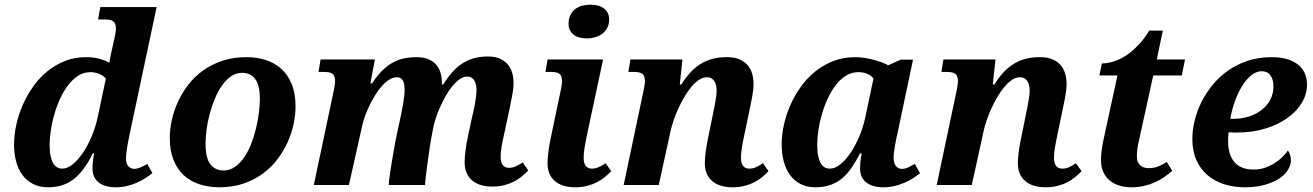

<svg xmlns="http://www.w3.org/2000/svg" viewBox="-20 -790 5607 820"><path d="M191.9 -171.9Q191.9 -143.6 196 -124Q200.2 -104.5 207.3 -92.5Q214.4 -80.6 224.4 -75.2Q234.4 -69.8 246.1 -69.8Q268.1 -69.8 291.3 -88.9Q314.5 -107.9 335 -138.7Q355.5 -169.4 371.8 -208.5Q388.2 -247.6 397 -288.1L432.1 -454.1Q421.4 -467.8 402.8 -474.9Q384.3 -481.9 366.2 -481.9Q337.9 -481.9 314 -466.6Q290 -451.2 270.8 -426Q251.5 -400.9 236.6 -368.4Q221.7 -335.9 211.9 -301.5Q202.1 -267.1 197 -233.2Q191.9 -199.2 191.9 -171.9ZM533.2 -214.8Q531.7 -207.5 529.1 -194.1Q526.4 -180.7 523.9 -166Q521.5 -151.4 519.8 -137.2Q518.1 -123 518.1 -113.8Q518.1 -90.3 528.8 -79.6Q539.6 -68.8 553.2 -68.8Q565.9 -68.8 581.3 -75.7Q596.7 -82.5 608.9 -89.8L630.9 -50.8Q617.7 -40 601.1 -29.3Q584.5 -18.6 564.7 -9.8Q544.9 -1 522 4.4Q499 9.8 473.1 9.8Q451.2 9.8 433.1 4.6Q415 -0.5 402.1 -10.3Q389.2 -20 382.1 -34.9Q375 -49.8 375 -69.8Q375 -79.1 375.5 -86.4Q376 -93.8 376.7 -100.8Q377.4 -107.9 378.7 -116Q379.9 -124 381.8 -134.8H376Q357.4 -96.2 336.9 -68.8Q316.4 -41.5 293.2 -23.9Q270 -6.3 243.4 1.7Q216.8 9.8 186 9.8Q147.5 9.8 119.9 -4.9Q92.3 -19.5 74.5 -44.4Q56.6 -69.3 48.3 -102.5Q40 -135.7 40 -172.9Q40 -211.9 49.1 -254.6Q58.1 -297.4 75.9 -338.9Q93.8 -380.4 119.9 -418Q146 -455.6 180.2 -483.9Q214.4 -512.2 256.1 -529.1Q297.9 -545.9 347.2 -545.9Q376.5 -545.9 401.9 -539.6Q427.2 -533.2 446.8 -522Q448.2 -528.3 449.7 -536.9Q451.2 -545.4 452.9 -554Q454.6 -562.5 456.3 -570.1Q458 -577.6 459 -582L467.8 -622.1Q469.2 -628.4 470.7 -635.3Q472.2 -642.1 473.1 -648.2Q474.1 -654.3 474.6 -658.7Q475.1 -663.1 475.1 -665Q475.1 -678.7 472.2 -687Q469.2 -695.3 462.9 -699.7Q456.5 -704.1 446.3 -705.6Q436 -707 421.9 -707H398.9L408.2 -759.8H648.9Z M705.1 -200.2Q705.1 -237.8 713.9 -277.8Q722.7 -317.9 740.5 -356.4Q758.3 -395 785.2 -429.4Q812 -463.9 848.4 -489.7Q884.8 -515.6 930.9 -530.8Q977.1 -545.9 1033.2 -545.9Q1076.2 -545.9 1114.3 -533.9Q1152.3 -522 1180.7 -496.6Q1209 -471.2 1225.6 -431.4Q1242.2 -391.6 1242.2 -335.9Q1242.2 -299.8 1233.9 -260.3Q1225.6 -220.7 1208.3 -182.4Q1190.9 -144 1164.3 -109.1Q1137.7 -74.2 1101.6 -47.9Q1065.4 -21.5 1019.5 -5.9Q973.6 9.8 917 9.8Q870.1 9.8 831.1 -3.2Q792 -16.1 764.2 -42.2Q736.3 -68.4 720.7 -107.9Q705.1 -147.5 705.1 -200.2ZM935.1 -62Q961.9 -62 983.6 -77.4Q1005.4 -92.8 1022.7 -117.9Q1040 -143.1 1052.7 -175.3Q1065.4 -207.5 1073.5 -241.7Q1081.5 -275.9 1085.7 -308.8Q1089.8 -341.8 1089.8 -368.2Q1089.8 -427.2 1069.6 -453.1Q1049.3 -479 1014.2 -479Q988.8 -479 967.3 -464.4Q945.8 -449.7 928.5 -425.3Q911.1 -400.9 897.9 -369.4Q884.8 -337.9 875.7 -304.2Q866.7 -270.5 862.3 -237.1Q857.9 -203.6 857.9 -175.8Q857.9 -114.7 878.4 -88.4Q898.9 -62 935.1 -62Z M2083 6.8Q2025.9 6.8 1995.1 -20.5Q1964.4 -47.9 1964.4 -96.2Q1964.4 -117.2 1968 -147Q1971.7 -176.8 1980 -214.8L1997.1 -293.9Q1999.5 -303.7 2002.7 -317.9Q2005.9 -332 2008.5 -347.4Q2011.2 -362.8 2013.2 -378.2Q2015.1 -393.6 2015.1 -405.8Q2015.1 -415 2013.4 -425.3Q2011.7 -435.5 2007.3 -443.8Q2002.9 -452.1 1995.1 -457.5Q1987.3 -462.9 1975.1 -462.9Q1959 -462.9 1943.1 -451.7Q1927.2 -440.4 1912.1 -422.1Q1897 -403.8 1883.5 -380.1Q1870.1 -356.4 1859.1 -331.5Q1848.1 -306.6 1840.3 -282.5Q1832.5 -258.3 1829.1 -238.8L1821.3 -196.8Q1819.3 -186.5 1816.7 -168.7Q1814 -150.9 1811 -130.4Q1808.1 -109.9 1805.2 -88.4Q1802.2 -66.9 1800 -48.6Q1797.9 -30.3 1796.6 -17.1Q1795.4 -3.9 1795.4 0H1640.1Q1640.1 -5.9 1641.8 -20.5Q1643.6 -35.2 1646.5 -54.9Q1649.4 -74.7 1653.3 -97.7Q1657.2 -120.6 1661.1 -143.6Q1665 -166.5 1668.9 -187.3Q1672.9 -208 1676.3 -223.1L1691.4 -293Q1693.4 -302.2 1696 -316.4Q1698.7 -330.6 1701.4 -345.9Q1704.1 -361.3 1706.1 -377Q1708 -392.6 1708 -404.8Q1708 -414.1 1707 -423.8Q1706.1 -433.6 1702.9 -441.7Q1699.7 -449.7 1693.1 -454.8Q1686.5 -460 1675.3 -460Q1658.7 -460 1642.3 -449.7Q1626 -439.5 1610.8 -422.4Q1595.7 -405.3 1582 -383.3Q1568.4 -361.3 1557.4 -338.1Q1546.4 -314.9 1538.3 -292.2Q1530.3 -269.5 1526.4 -251L1470.2 0H1320.3L1404.3 -397.9Q1405.8 -404.3 1407 -411.1Q1408.2 -418 1409.2 -424.1Q1410.2 -430.2 1410.6 -434.6Q1411.1 -439 1411.1 -440.9Q1411.1 -454.6 1408.2 -462.9Q1405.3 -471.2 1398.9 -475.6Q1392.6 -480 1382.6 -481.4Q1372.6 -482.9 1358.4 -482.9H1340.3L1349.1 -536.1H1581.1L1562 -434.1H1569.3Q1588.9 -464.4 1609.6 -485.6Q1630.4 -506.8 1653.3 -520.3Q1676.3 -533.7 1701.9 -539.8Q1727.5 -545.9 1757.3 -545.9Q1788.6 -545.9 1809.6 -537.1Q1830.6 -528.3 1843.3 -513.2Q1856 -498 1861.6 -478.5Q1867.2 -459 1867.2 -437V-429.2H1873Q1891.6 -459 1911.4 -481.4Q1931.2 -503.9 1954.1 -518.8Q1977.1 -533.7 2003.9 -541.3Q2030.8 -548.8 2063 -548.8Q2093.8 -548.8 2114.7 -539.6Q2135.7 -530.3 2148.9 -514.4Q2162.1 -498.5 2167.7 -477.8Q2173.3 -457 2173.3 -434.1Q2173.3 -421.4 2171.4 -407Q2169.4 -392.6 2166.7 -377.9Q2164.1 -363.3 2160.9 -348.6Q2157.7 -334 2155.3 -320.8L2132.3 -213.9Q2126 -187 2122.1 -163.1Q2118.2 -139.2 2118.2 -118.2Q2118.2 -96.2 2127.4 -84.7Q2136.7 -73.2 2153.3 -73.2Q2168.9 -73.2 2181.9 -79.1Q2194.8 -85 2212.4 -96.2L2236.3 -62Q2224.1 -49.3 2209 -36.9Q2193.8 -24.4 2175 -14.6Q2156.2 -4.9 2133.3 1Q2110.4 6.8 2083 6.8Z M2555.7 -536.1 2486.3 -210.9Q2480.5 -183.6 2476.6 -159.9Q2472.7 -136.2 2472.7 -115.2Q2472.7 -93.3 2481.7 -81.5Q2490.7 -69.8 2507.3 -69.8Q2522.9 -69.8 2536.1 -75.7Q2549.3 -81.5 2566.4 -92.8L2590.3 -59.1Q2578.6 -46.4 2563.5 -33.9Q2548.3 -21.5 2529.3 -11.7Q2510.3 -2 2487.5 3.9Q2464.8 9.8 2437.5 9.8Q2379.9 9.8 2349.1 -17.3Q2318.4 -44.4 2318.4 -92.8Q2318.4 -114.3 2322.3 -144Q2326.2 -173.8 2334.5 -211.9L2373.5 -397.9Q2375 -404.3 2376.2 -411.1Q2377.4 -418 2378.4 -424.1Q2379.4 -430.2 2379.9 -434.6Q2380.4 -439 2380.4 -440.9Q2380.4 -454.6 2377.4 -462.9Q2374.5 -471.2 2368.2 -475.6Q2361.8 -480 2351.8 -481.4Q2341.8 -482.9 2327.6 -482.9H2309.6L2318.4 -536.1ZM2486.3 -626Q2469.7 -626 2455.6 -629.6Q2441.4 -633.3 2430.9 -641.1Q2420.4 -648.9 2414.3 -660.6Q2408.2 -672.4 2408.2 -688Q2408.2 -710 2415.8 -725.3Q2423.3 -740.7 2436 -750.7Q2448.7 -760.7 2465.8 -765.4Q2482.9 -770 2501.5 -770Q2517.6 -770 2532 -766.6Q2546.4 -763.2 2557.4 -755.4Q2568.4 -747.6 2575 -735.6Q2581.5 -723.6 2581.5 -707Q2581.5 -686.5 2573.5 -671.1Q2565.4 -655.8 2552 -645.8Q2538.6 -635.7 2521.5 -630.9Q2504.4 -626 2486.3 -626Z M2990.2 -92.8Q2990.2 -135.7 3006.3 -211.9L3022.5 -291Q3024.4 -300.8 3027.3 -314.9Q3030.3 -329.1 3033.2 -344.5Q3036.1 -359.9 3038.3 -375.2Q3040.5 -390.6 3040.5 -402.8Q3040.5 -412.1 3038.8 -422.4Q3037.1 -432.6 3032.5 -440.9Q3027.8 -449.2 3019.8 -454.6Q3011.7 -460 2998.5 -460Q2981.4 -460 2964.6 -448.5Q2947.8 -437 2932.1 -418.2Q2916.5 -399.4 2902.3 -375.2Q2888.2 -351.1 2876.7 -325.7Q2865.2 -300.3 2856.9 -275.9Q2848.6 -251.5 2844.2 -231.9L2793.5 0H2643.6L2727.5 -397.9Q2729 -404.3 2730.2 -411.1Q2731.4 -418 2732.4 -424.1Q2733.4 -430.2 2733.9 -434.6Q2734.4 -439 2734.4 -440.9Q2734.4 -454.6 2731.4 -462.9Q2728.5 -471.2 2722.2 -475.6Q2715.8 -480 2705.8 -481.4Q2695.8 -482.9 2681.6 -482.9H2663.6L2672.4 -536.1H2894.5L2883.3 -429.2H2889.6Q2908.7 -459 2929 -481Q2949.2 -502.9 2972.7 -517.3Q2996.1 -531.7 3023.7 -538.8Q3051.3 -545.9 3084.5 -545.9Q3116.2 -545.9 3137.9 -536.6Q3159.7 -527.3 3173.1 -511.5Q3186.5 -495.6 3192.4 -474.9Q3198.2 -454.1 3198.2 -431.2Q3198.2 -418.5 3196.5 -404.1Q3194.8 -389.6 3192.1 -375Q3189.5 -360.4 3186.3 -345.7Q3183.1 -331.1 3180.7 -317.9L3158.2 -210.9Q3152.3 -183.6 3148.4 -159.9Q3144.5 -136.2 3144.5 -115.2Q3144.5 -93.3 3153.6 -81.5Q3162.6 -69.8 3179.7 -69.8Q3195.3 -69.8 3208.3 -75.7Q3221.2 -81.5 3238.3 -92.8L3262.2 -59.1Q3250.5 -46.4 3235.4 -33.9Q3220.2 -21.5 3201.4 -11.7Q3182.6 -2 3159.7 3.9Q3136.7 9.8 3109.4 9.8Q3051.8 9.8 3021 -17.3Q2990.2 -44.4 2990.2 -92.8Z M3751.5 9.8Q3707 9.8 3680.2 -10.5Q3653.3 -30.8 3653.3 -69.8Q3653.3 -85.4 3654.8 -100.3Q3656.2 -115.2 3660.2 -134.8H3653.3Q3634.8 -100.1 3616.5 -73Q3598.1 -45.9 3575.7 -27.6Q3553.2 -9.3 3525.6 0.2Q3498 9.8 3461.4 9.8Q3425.8 9.8 3398.9 -4.2Q3372.1 -18.1 3354.2 -42.5Q3336.4 -66.9 3327.4 -100.3Q3318.4 -133.8 3318.4 -172.9Q3318.4 -211.9 3327.4 -254.6Q3336.4 -297.4 3354.5 -338.9Q3372.6 -380.4 3399.2 -418Q3425.8 -455.6 3460.7 -483.9Q3495.6 -512.2 3538.6 -529.1Q3581.5 -545.9 3632.3 -545.9Q3651.9 -545.9 3672.1 -542.7Q3692.4 -539.6 3710.9 -534.7Q3729.5 -529.8 3745.8 -523.7Q3762.2 -517.6 3773.4 -511.2L3826.2 -535.2H3879.4L3813.5 -223.1Q3811.5 -214.8 3808.6 -201.2Q3805.7 -187.5 3803 -172.1Q3800.3 -156.7 3798.3 -142.3Q3796.4 -127.9 3796.4 -118.2Q3796.4 -93.3 3806.2 -81.1Q3815.9 -68.8 3831.5 -68.8Q3845.7 -68.8 3858.6 -75Q3871.6 -81.1 3887.2 -89.8L3909.2 -49.8Q3896.5 -40 3880.4 -29.5Q3864.3 -19 3844.5 -10.3Q3824.7 -1.5 3801.5 4.2Q3778.3 9.8 3751.5 9.8ZM3470.2 -171.9Q3470.2 -143.1 3474.4 -123.5Q3478.5 -104 3485.6 -92Q3492.7 -80.1 3502.7 -75Q3512.7 -69.8 3524.4 -69.8Q3546.4 -69.8 3569.8 -88.9Q3593.3 -107.9 3613.8 -138.9Q3634.3 -169.9 3650.6 -209Q3667 -248 3675.3 -288.1L3710.4 -454.1Q3700.7 -468.3 3683.3 -475.1Q3666 -481.9 3646.5 -481.9Q3617.2 -481.9 3593 -466.8Q3568.8 -451.7 3549.3 -426.3Q3529.8 -400.9 3514.9 -368.7Q3500 -336.4 3490 -301.8Q3480 -267.1 3475.1 -233.4Q3470.2 -199.7 3470.2 -171.9Z M4327.1 -92.8Q4327.1 -135.7 4343.3 -211.9L4359.4 -291Q4361.3 -300.8 4364.3 -314.9Q4367.2 -329.1 4370.1 -344.5Q4373 -359.9 4375.2 -375.2Q4377.4 -390.6 4377.4 -402.8Q4377.4 -412.1 4375.7 -422.4Q4374 -432.6 4369.4 -440.9Q4364.7 -449.2 4356.7 -454.6Q4348.6 -460 4335.4 -460Q4318.4 -460 4301.5 -448.5Q4284.7 -437 4269 -418.2Q4253.4 -399.4 4239.3 -375.2Q4225.1 -351.1 4213.6 -325.7Q4202.1 -300.3 4193.8 -275.9Q4185.5 -251.5 4181.2 -231.9L4130.4 0H3980.5L4064.5 -397.9Q4065.9 -404.3 4067.1 -411.1Q4068.4 -418 4069.3 -424.1Q4070.3 -430.2 4070.8 -434.6Q4071.3 -439 4071.3 -440.9Q4071.3 -454.6 4068.4 -462.9Q4065.4 -471.2 4059.1 -475.6Q4052.7 -480 4042.7 -481.4Q4032.7 -482.9 4018.6 -482.9H4000.5L4009.3 -536.1H4231.4L4220.2 -429.2H4226.6Q4245.6 -459 4265.9 -481Q4286.1 -502.9 4309.6 -517.3Q4333 -531.7 4360.6 -538.8Q4388.2 -545.9 4421.4 -545.9Q4453.1 -545.9 4474.9 -536.6Q4496.6 -527.3 4510 -511.5Q4523.4 -495.6 4529.3 -474.9Q4535.2 -454.1 4535.2 -431.2Q4535.2 -418.5 4533.4 -404.1Q4531.7 -389.6 4529.1 -375Q4526.4 -360.4 4523.2 -345.7Q4520 -331.1 4517.6 -317.9L4495.1 -210.9Q4489.3 -183.6 4485.4 -159.9Q4481.4 -136.2 4481.4 -115.2Q4481.4 -93.3 4490.5 -81.5Q4499.5 -69.8 4516.6 -69.8Q4532.2 -69.8 4545.2 -75.7Q4558.1 -81.5 4575.2 -92.8L4599.1 -59.1Q4587.4 -46.4 4572.3 -33.9Q4557.1 -21.5 4538.3 -11.7Q4519.5 -2 4496.6 3.9Q4473.6 9.8 4446.3 9.8Q4388.7 9.8 4357.9 -17.3Q4327.1 -44.4 4327.1 -92.8Z M4885.3 -71.8Q4908.7 -71.8 4927.7 -79.6Q4946.8 -87.4 4963.4 -98.1L4986.3 -60.1Q4969.7 -45.9 4951.4 -33.2Q4933.1 -20.5 4911.6 -11Q4890.1 -1.5 4865.5 4.2Q4840.8 9.8 4812 9.8Q4784.7 9.8 4761 2.7Q4737.3 -4.4 4719.7 -18.8Q4702.1 -33.2 4692.1 -55.2Q4682.1 -77.1 4682.1 -106.9Q4682.1 -115.7 4682.9 -126.5Q4683.6 -137.2 4685.1 -148.4Q4686.5 -159.7 4688.5 -170.7Q4690.4 -181.6 4692.4 -190.9L4752.4 -467.8H4675.3L4686 -519Q4707.5 -519 4732.9 -526.4Q4758.3 -533.7 4784.9 -550.3Q4811.5 -566.9 4838.1 -593.8Q4864.7 -620.6 4888.2 -659.2H4946.3L4920.4 -536.1H5041L5027.3 -467.8H4905.3L4845.2 -193.8Q4839.8 -171.9 4837.6 -154.1Q4835.4 -136.2 4835.4 -122.1Q4835.4 -97.2 4849.1 -84.5Q4862.8 -71.8 4885.3 -71.8Z M5334 -65.9Q5358.4 -65.9 5380.4 -73Q5402.3 -80.1 5421.1 -91.6Q5439.9 -103 5454.8 -117.4Q5469.7 -131.8 5480.5 -147Q5486.3 -139.6 5489.7 -128.2Q5493.2 -116.7 5493.2 -104Q5493.2 -85.9 5481.4 -65.9Q5469.7 -45.9 5445.6 -29.1Q5421.4 -12.2 5384 -1.2Q5346.7 9.8 5295.4 9.8Q5249.5 9.8 5209 -2.9Q5168.5 -15.6 5137.9 -41.3Q5107.4 -66.9 5089.8 -105.7Q5072.3 -144.5 5072.3 -196.8Q5072.3 -233.9 5082 -274.4Q5091.8 -314.9 5111.1 -353.8Q5130.4 -392.6 5158.9 -427.5Q5187.5 -462.4 5225.1 -488.8Q5262.7 -515.1 5309.3 -530.5Q5356 -545.9 5411.1 -545.9Q5482.9 -545.9 5522.5 -514.9Q5562 -483.9 5562 -428.2Q5562 -387.7 5539.6 -350.6Q5517.1 -313.5 5477.5 -285.4Q5438 -257.3 5383.3 -240.7Q5328.6 -224.1 5264.2 -224.1Q5255.9 -224.1 5246.1 -224.1Q5236.3 -224.1 5227.1 -225.1Q5225.6 -215.3 5225.3 -205.3Q5225.1 -195.3 5225.1 -187Q5225.1 -128.9 5252.2 -97.4Q5279.3 -65.9 5334 -65.9ZM5369.1 -485.8Q5344.7 -485.8 5322.8 -467.5Q5300.8 -449.2 5283.2 -419.9Q5265.6 -390.6 5252.9 -354.2Q5240.2 -317.9 5234.4 -282.2H5243.2Q5280.3 -282.2 5312.3 -292Q5344.2 -301.8 5367.9 -320.1Q5391.6 -338.4 5405 -363.8Q5418.5 -389.2 5418.5 -420.9Q5418.5 -451.7 5405.5 -468.8Q5392.6 -485.8 5369.1 -485.8Z"/></svg>

Font: Droid Serif
Style: Bold Italic
Weight: 700
Italic angle: -12°
Designer: Monotype Design team
Foundry: Monotype Imaging Inc.
Version: Version 1.03